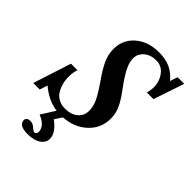

<svg xmlns="http://www.w3.org/2000/svg" viewBox="-293 -800 1160 1160"><g transform="rotate(45 287.0 -220.0)"><path d="M157.7 235.4Q81.5 235.4 81.5 190.4Q81.5 179.7 90.3 173.1Q99.1 166.5 113.8 166.5Q134.3 166.5 152.3 182.6Q170.9 199.2 179.7 199.2Q186 199.2 191.2 193.4Q196.3 187.5 196.3 176.8Q196.3 170.9 194.3 163.8Q192.4 156.7 186.3 145.3Q180.2 133.8 164.6 121.6Q148.9 109.4 125.5 100.1L181.6 11.2Q106.4 1.5 35.2 -57.6L19 -7.3H-36.6L42 -251H97.7Q87.4 -222.7 87.4 -186.5Q87.4 -168.5 90.1 -149.9Q92.8 -131.3 101.1 -109.6Q109.4 -87.9 122.1 -71.5Q134.8 -55.2 157 -44.2Q179.2 -33.2 208 -33.2Q258.3 -33.2 289.8 -58.8Q321.3 -84.5 321.3 -128.4Q321.3 -166.5 302 -205.6Q282.7 -244.6 247.1 -295.9Q203.6 -356.9 182.1 -401.9Q160.6 -446.8 160.6 -496.6Q160.6 -574.7 219 -625.5Q277.3 -676.3 370.1 -676.3Q425.8 -676.3 466.1 -658.2Q506.3 -640.1 539.1 -600.1L555.7 -648.9H611.8L545.9 -452.1H489.3Q497.1 -480.5 497.1 -502.9Q497.1 -553.7 468.3 -591.8Q439.5 -629.9 392.6 -629.9Q344.2 -629.9 314.2 -603.5Q284.2 -577.1 284.2 -539.6Q284.2 -504.9 305.7 -463.4Q327.1 -421.9 364.7 -371.6Q385.7 -343.3 396.7 -326.9Q407.7 -310.5 421.4 -285.6Q435.1 -260.7 441.2 -236.6Q447.3 -212.4 447.3 -186.5Q447.3 -105 388.4 -49.3Q329.6 6.3 237.3 12.7L206.1 59.6Q273.4 109.4 273.4 159.2Q273.4 192.9 242.2 214.1Q210.9 235.4 157.7 235.4Z"/></g></svg>

Font: Elstob 6pt SemiBold
Style: Italic
Weight: 600
Italic angle: -20°
Designer: Peter S. Baker
Version: Version 1.015